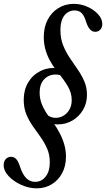

<svg xmlns="http://www.w3.org/2000/svg" viewBox="-42 -842 564 1020"><path d="M153 158.5Q111.5 158.5 71 140.2Q30.5 122 4 93.8Q-22.5 65.5 -22.5 35Q-22.5 15.5 -11.5 3.2Q-0.5 -9 17 -9Q33 -9 44.5 3.5Q56 16 65 45.5Q78.5 85.5 97.8 104.8Q117 124 144.5 124Q178.5 124 200.5 96.2Q222.5 68.5 222.5 20Q222.5 -20 208.5 -52.2Q194.5 -84.5 174 -113.2Q153.5 -142 132.8 -171.2Q112 -200.5 98 -234.5Q84 -268.5 84 -311.5Q84 -364 107.5 -403.8Q131 -443.5 172 -464.2Q213 -485 265 -480L257.5 -467.5Q236 -495.5 221 -524.2Q206 -553 198.2 -583.2Q190.5 -613.5 190.5 -645Q190.5 -697.5 211.2 -737.2Q232 -777 268.2 -799.2Q304.5 -821.5 350.5 -821.5Q388 -821.5 422.5 -806Q457 -790.5 479.2 -766.2Q501.5 -742 501.5 -714.5Q501.5 -696.5 491 -684.8Q480.5 -673 463.5 -673Q431.5 -673 414.5 -729Q404.5 -760.5 390.5 -773.5Q376.5 -786.5 354.5 -786.5Q321 -786.5 300 -759.8Q279 -733 279 -682.5Q279 -637.5 293.2 -601.8Q307.5 -566 328.5 -534.8Q349.5 -503.5 370.5 -473.2Q391.5 -443 405.8 -410.2Q420 -377.5 420 -338Q420 -294 399.2 -258.5Q378.5 -223 343.2 -202Q308 -181 264 -181Q255.5 -181 249 -182Q242.5 -183 236 -185L237 -196Q259.5 -165 275.5 -134.2Q291.5 -103.5 300 -72.5Q308.5 -41.5 308.5 -10Q308.5 40 288 78Q267.5 116 232.5 137.2Q197.5 158.5 153 158.5ZM253.5 -216Q289 -216 314 -242.5Q339 -269 339 -310.5Q339 -349 317.5 -385Q296 -421 265.5 -457L287 -440Q280.5 -442.5 271.8 -444.2Q263 -446 253 -446Q217 -446 192.8 -420.8Q168.5 -395.5 168.5 -349.5Q168.5 -314.5 183 -281.8Q197.5 -249 222 -217L198 -239.5Q213 -227 225.8 -221.5Q238.5 -216 253.5 -216Z"/></svg>

Font: Libre Caslon Condensed
Style: Italic
Weight: 400
Italic angle: -22.583°
Designer: Pablo Impallari, Rodrigo Fuenzalida, Katja Schimmel, Ertekin Erdin
Foundry: Pablo Impallari, Rodrigo Fuenzalida
Version: Version 2.000;gftools[0.9.33]